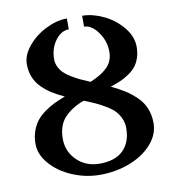

<svg xmlns="http://www.w3.org/2000/svg" viewBox="-81 -782 792 865"><g transform="rotate(-10 315.0 -350.0)"><path d="M352.1 -710Q398.4 -710 448.7 -686.3Q499 -662.6 534.4 -619.9Q569.8 -577.1 569.8 -529.8Q569.8 -502 562 -479.2Q554.2 -456.5 541.5 -440.9Q528.8 -425.3 509 -411.9Q489.3 -398.4 469.7 -390.1Q450.2 -381.8 423.8 -373Q459.5 -356 485.4 -339.6Q511.2 -323.2 535.6 -299.8Q560.1 -276.4 572.5 -245.8Q585 -215.3 585 -178.2Q585 -126 546.1 -82.3Q507.3 -38.6 443.8 -14.4Q380.4 9.8 308.1 9.8Q242.7 9.8 181.6 -16.1Q120.6 -42 82.8 -85.7Q44.9 -129.4 44.9 -178.2Q44.9 -209.5 54.2 -235.8Q63.5 -262.2 78.1 -281Q92.8 -299.8 115.5 -316.2Q138.2 -332.5 160.4 -343.3Q182.6 -354 211.9 -365.2Q180.2 -379.9 156.5 -394.8Q132.8 -409.7 111.8 -430.4Q90.8 -451.2 79.8 -478.3Q68.8 -505.4 68.8 -538.1Q68.8 -580.1 103 -620.8Q137.2 -661.6 186.8 -685.8Q236.3 -710 282.2 -710V-660.2Q247.1 -660.2 220.5 -624.3Q193.8 -588.4 193.8 -538.1Q193.8 -520 201.9 -503.7Q210 -487.3 221.7 -475.6Q233.4 -463.9 254.2 -451.2Q274.9 -438.5 292.5 -430.2Q310.1 -421.9 337.9 -410.2Q389.2 -431.2 417 -458.7Q444.8 -486.3 444.8 -529.8Q444.8 -578.6 415.3 -619.4Q385.7 -660.2 352.1 -660.2ZM292 -332Q234.4 -310.1 202.1 -274.7Q169.9 -239.3 169.9 -178.2Q169.9 -120.6 211.2 -80.3Q252.4 -40 314.9 -40Q386.2 -40 423.1 -76.4Q460 -112.8 460 -178.2Q460 -202.1 450.2 -222.9Q440.4 -243.7 426.8 -257.8Q413.1 -272 388.4 -286.6Q363.8 -301.3 344 -310.3Q324.2 -319.3 292 -332Z"/></g></svg>

Font: Pfennig
Style: Bold
Weight: 700
Version: Version 20120410 ; ttfautohint (v0.8)